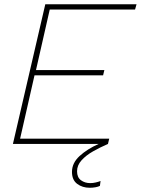

<svg xmlns="http://www.w3.org/2000/svg" viewBox="-20 -680 665 907"><path d="M41 0 194 -660H625L618 -635H215L150 -349H473L467 -324H143L75 -25H496L490 0Q453 16 419.5 35Q386 54 365 77.5Q344 101 344 129Q344 158 362.5 171.5Q381 185 406 185Q419 185 432 182Q445 179 455 175L452 198Q445 202 431.5 204.5Q418 207 404 207Q369 207 344.5 188.5Q320 170 320 132Q320 90 356 57Q392 24 446 0Z"/></svg>

Font: Work Sans ExtraLight
Style: Italic
Weight: 200
Italic angle: -13°
Designer: Wei Huang
Foundry: Wei Huang
Version: Version 2.012; ttfautohint (v1.8.3)